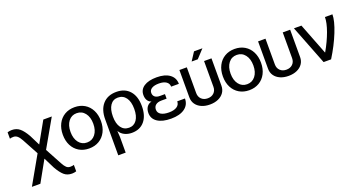

<svg xmlns="http://www.w3.org/2000/svg" viewBox="-51 -1414 4428 2385"><g transform="rotate(-20 2163.5 -221.5)"><path d="M602 146Q635 146 652 139V224Q623 233 595 233Q533 233 492 197.5Q451 162 407 85L335 -59L181 217H69L278 -151L163 -364Q140 -406 117 -425.5Q94 -445 66 -445Q32 -445 17 -438V-523Q46 -532 74 -532Q136 -532 178.5 -496.5Q221 -461 265 -384L334 -246L488 -520H600L391 -154L509 65Q532 108 553 127Q574 146 602 146Z M1155 -259Q1155 -178 1123.5 -116.5Q1092 -55 1035 -21Q978 13 903 13Q828 13 771 -21Q714 -55 682.5 -116.5Q651 -178 651 -259Q651 -340 682.5 -402Q714 -464 771 -498Q828 -532 903 -532Q978 -532 1035 -498Q1092 -464 1123.5 -402Q1155 -340 1155 -259ZM903 -66Q971 -66 1012.5 -119Q1054 -172 1054 -259Q1054 -347 1012.5 -400Q971 -453 903 -453Q835 -453 794 -400Q753 -347 753 -259Q753 -172 794 -119Q835 -66 903 -66Z M1696 -259Q1696 -132 1635.5 -60Q1575 12 1468 12Q1414 12 1371 -9.5Q1328 -31 1306 -70H1304L1309 10V216H1211V-259Q1211 -388 1276 -460.5Q1341 -533 1456 -533Q1569 -533 1632.5 -460.5Q1696 -388 1696 -259ZM1456 -60Q1521 -60 1558 -112.5Q1595 -165 1595 -259Q1595 -354 1556.5 -407Q1518 -460 1450 -460Q1385 -460 1349 -407Q1313 -354 1313 -259Q1313 -165 1351 -112.5Q1389 -60 1456 -60Z M1986 -69Q2054 -69 2091.5 -94Q2129 -119 2129 -164H2231Q2231 -81 2166 -34Q2101 13 1986 13Q1871 13 1806.5 -30Q1742 -73 1742 -150Q1742 -197 1764 -229Q1786 -261 1825 -270V-272Q1794 -282 1777 -310.5Q1760 -339 1760 -380Q1760 -452 1820.5 -492Q1881 -532 1989 -532Q2098 -532 2160 -486.5Q2222 -441 2222 -361H2120Q2120 -403 2085.5 -426.5Q2051 -450 1989 -450Q1929 -450 1895 -429.5Q1861 -409 1861 -372Q1861 -338 1884 -319Q1907 -300 1948 -300H2016V-240H1948Q1899 -240 1871.5 -218Q1844 -196 1844 -156Q1844 -115 1881.5 -92Q1919 -69 1986 -69Z M2287 -158V-520H2385V-180Q2385 -130 2416.5 -99.5Q2448 -69 2499 -69Q2550 -69 2581.5 -99.5Q2613 -130 2613 -180V-520H2711V-158Q2711 -107 2684.5 -68.5Q2658 -30 2610 -8.5Q2562 13 2499 13Q2436 13 2388 -8.5Q2340 -30 2313.5 -68.5Q2287 -107 2287 -158ZM2537 -676H2648L2547 -567H2466Z M3271 -259Q3271 -178 3239.5 -116.5Q3208 -55 3151 -21Q3094 13 3019 13Q2944 13 2887 -21Q2830 -55 2798.5 -116.5Q2767 -178 2767 -259Q2767 -340 2798.5 -402Q2830 -464 2887 -498Q2944 -532 3019 -532Q3094 -532 3151 -498Q3208 -464 3239.5 -402Q3271 -340 3271 -259ZM3019 -66Q3087 -66 3128.5 -119Q3170 -172 3170 -259Q3170 -347 3128.5 -400Q3087 -453 3019 -453Q2951 -453 2910 -400Q2869 -347 2869 -259Q2869 -172 2910 -119Q2951 -66 3019 -66Z M3327 -158V-520H3425V-180Q3425 -130 3456.5 -99.5Q3488 -69 3539 -69Q3590 -69 3621.5 -99.5Q3653 -130 3653 -180V-520H3751V-158Q3751 -107 3724.5 -68.5Q3698 -30 3650 -8.5Q3602 13 3539 13Q3476 13 3428 -8.5Q3380 -30 3353.5 -68.5Q3327 -107 3327 -158Z M4061 -106H4063Q4131 -224 4171 -335Q4211 -446 4211 -520H4310Q4310 -435 4253 -292Q4196 -149 4103 0H4004L3801 -520H3900Z"/></g></svg>

Font: Non Bureau
Style: Regular
Weight: 400
Designer: Jona Saucedo
Foundry: Non Foundry
Version: Version 1.000; ttfautohint (v1.8.4)